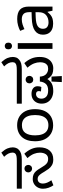

<svg xmlns="http://www.w3.org/2000/svg" viewBox="975 -1806 974 2965"><g transform="rotate(-90 1462.5 -323.0)"><path d="M483 12Q430 12 395.5 -8Q361 -28 337.5 -59.5Q314 -91 294 -125Q269 -169 251 -191Q233 -213 217.5 -221Q202 -229 182 -229Q148 -229 129.5 -207.5Q111 -186 111 -148Q111 -116 125 -82.5Q139 -49 162 -17L84 14Q61 -18 46 -60.5Q31 -103 31 -146Q31 -192 51 -228Q71 -264 105 -284.5Q139 -305 181 -305Q223 -305 252 -292Q281 -279 303.5 -253Q326 -227 349 -187Q372 -148 391.5 -121Q411 -94 434 -80.5Q457 -67 490 -67Q540 -67 564 -103Q588 -139 588 -194Q588 -239 570 -286Q552 -333 504 -387L572 -435Q619 -384 644.5 -327Q670 -270 670 -203Q670 -101 621 -44.5Q572 12 483 12ZM341 -315Q317 -315 300 -332Q283 -349 283 -374Q283 -399 300 -416Q317 -433 341 -433Q366 -433 382.5 -416Q399 -399 399 -374Q399 -349 382.5 -332Q366 -315 341 -315ZM32 -474V-551H458Q512 -551 534 -556Q556 -561 567 -569Q580 -579 584.5 -591.5Q589 -604 589 -618Q589 -651 573 -682.5Q557 -714 524 -747L589 -790Q636 -738 653 -696.5Q670 -655 670 -612Q670 -593 662 -565.5Q654 -538 629 -516Q603 -494 568.5 -484Q534 -474 477 -474Z M1260 -269Q1260 -180 1229.5 -117.5Q1199 -55 1143 -22.5Q1087 10 1010 10Q939 10 883.5 -22.5Q828 -55 796 -117.5Q764 -180 764 -269Q764 -402 831 -474Q898 -546 1013 -546Q1086 -546 1141.5 -513.5Q1197 -481 1228.5 -419.5Q1260 -358 1260 -269ZM855 -269Q855 -206 871.5 -159.5Q888 -113 923 -88Q958 -63 1012 -63Q1066 -63 1101 -88Q1136 -113 1152.5 -159.5Q1169 -206 1169 -269Q1169 -333 1152 -378Q1135 -423 1100.5 -447.5Q1066 -472 1011 -472Q929 -472 892 -418Q855 -364 855 -269Z M1540 12Q1484 12 1439.5 -10Q1395 -32 1370 -72Q1345 -112 1345 -167Q1345 -211 1363 -246.5Q1381 -282 1415 -303Q1449 -324 1497 -324Q1550 -324 1582 -299Q1614 -274 1614 -231Q1614 -215 1611 -199Q1608 -183 1601 -172L1533 -178Q1535 -186 1537 -194.5Q1539 -203 1539 -210Q1539 -232 1527 -243Q1515 -254 1494 -254Q1463 -254 1442.5 -232.5Q1422 -211 1422 -170Q1422 -125 1453 -96Q1484 -67 1548 -67Q1617 -67 1649 -102Q1681 -137 1686 -195H1762Q1767 -128 1801.5 -97.5Q1836 -67 1884 -67Q1920 -67 1942 -83Q1964 -99 1974 -127.5Q1984 -156 1984 -191Q1984 -237 1966 -284.5Q1948 -332 1900 -387L1971 -435Q2017 -384 2041.5 -326.5Q2066 -269 2066 -198Q2066 -126 2041.5 -79.5Q2017 -33 1977 -10.5Q1937 12 1891 12Q1840 12 1808 -1Q1776 -14 1754 -39.5Q1732 -65 1710 -101L1741 -105Q1715 -57 1685.5 -32Q1656 -7 1620.5 2.5Q1585 12 1540 12ZM1678 144 1686 -15H1763L1771 144ZM1715 -297Q1691 -297 1674.5 -314Q1658 -331 1658 -355Q1658 -381 1674.5 -398Q1691 -415 1715 -415Q1740 -415 1757 -398Q1774 -381 1774 -355Q1774 -331 1757 -314Q1740 -297 1715 -297ZM1345 -474V-551H1855Q1909 -551 1931 -556Q1953 -561 1963 -569Q1977 -579 1981 -591.5Q1985 -604 1985 -618Q1985 -651 1969 -682.5Q1953 -714 1920 -747L1985 -790Q2032 -738 2049 -696.5Q2066 -655 2066 -612Q2066 -593 2058.5 -565.5Q2051 -538 2025 -516Q2000 -494 1965.5 -484Q1931 -474 1873 -474Z M2279 -536V0H2191V-536ZM2236 -737Q2256 -737 2271.5 -723.5Q2287 -710 2287 -681Q2287 -653 2271.5 -639Q2256 -625 2236 -625Q2214 -625 2199 -639Q2184 -653 2184 -681Q2184 -710 2199 -723.5Q2214 -737 2236 -737Z M2652 -545Q2750 -545 2797 -502Q2844 -459 2844 -365V0H2780L2763 -76H2759Q2736 -47 2711.5 -27.5Q2687 -8 2655.5 1Q2624 10 2579 10Q2531 10 2492.5 -7Q2454 -24 2432 -59.5Q2410 -95 2410 -149Q2410 -229 2473 -272.5Q2536 -316 2667 -320L2758 -323V-355Q2758 -422 2729 -448Q2700 -474 2647 -474Q2605 -474 2567 -461.5Q2529 -449 2496 -433L2469 -499Q2504 -518 2552 -531.5Q2600 -545 2652 -545ZM2678 -259Q2578 -255 2539.5 -227Q2501 -199 2501 -148Q2501 -103 2528.5 -82Q2556 -61 2599 -61Q2667 -61 2712 -98.5Q2757 -136 2757 -214V-262Z"/></g></svg>

Font: kannada15
Style: Book
Weight: 400
Designer: Jelle Bosma - Monotype Design Team
Foundry: Monotype Imaging Inc.
Version: Version 2.003